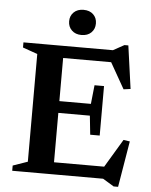

<svg xmlns="http://www.w3.org/2000/svg" viewBox="-60 -923 790 1007"><g transform="rotate(5 335.0 -419.5)"><path d="M480.5 -484.5V-354V-224H430.5L420 -323.5H181V-385.5H420L430.5 -484.5ZM620.5 -481.5 584 -476.5 492 -638.5 531.5 -612.5H181V-676H510.5L568.5 -708H589ZM502.5 -37.5 607 -212 640.5 -207 600 35.5H576.5L518 0H181V-63.5H534ZM39.5 0V-27.5L117 -54.5V-621.5L39.5 -649V-676H254V0ZM339 -741Q307 -741 287.8 -759.8Q268.5 -778.5 268.5 -807.5Q268.5 -836.5 287.8 -855Q307 -873.5 339 -873.5Q371.5 -873.5 390.5 -855Q409.5 -836.5 409.5 -807.5Q409.5 -778.5 390.5 -759.8Q371.5 -741 339 -741Z"/></g></svg>

Font: Newsreader 16pt SemiBold
Style: Regular
Weight: 600
Designer: Hugues Gentile
Foundry: Production Type
Version: Version 1.003